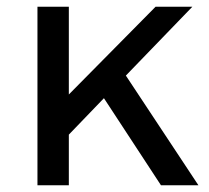

<svg xmlns="http://www.w3.org/2000/svg" viewBox="-20 -549 618 569"><path d="M457 0 288 -258 184 -150V0H91V-529H184V-269L441 -529H550L353 -325L568 0Z"/></svg>

Font: Montserrat arm2
Style: Regular
Weight: 400
Designer: Julieta Ulanovsky
Foundry: Julieta Ulanovsky
Version: Version 6.000